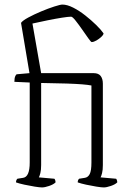

<svg xmlns="http://www.w3.org/2000/svg" viewBox="-20 -820 570 840"><path d="M164 0Q154 0 132 -3.5Q110 -7 87 -12Q64 -17 50 -22Q50 -32 56 -38L81 -42Q110 -46 110 -109V-459L43 -462Q43 -478 46.5 -486Q50 -494 53 -495L109 -500L72 -720Q79 -730 104 -743.5Q129 -757 160 -770Q191 -783 217.5 -791.5Q244 -800 253 -800Q274 -800 300.5 -786.5Q327 -773 353 -752.5Q379 -732 400.5 -711Q422 -690 433 -674Q433 -668 423.5 -659Q414 -650 402 -643Q390 -636 381 -636Q378 -636 366 -653Q354 -670 339 -691.5Q324 -713 310.5 -730Q297 -747 291 -747Q279 -747 250.5 -742.5Q222 -738 187.5 -731Q153 -724 122 -717L160 -500H390Q411 -500 420.5 -487.5Q430 -475 430 -454V-98Q430 -76 426.5 -62.5Q423 -49 420 -44L488 -38Q490 -36 491.5 -31.5Q493 -27 493 -22Q484 -13 465 -6.5Q446 0 434 0Q424 0 402 -3.5Q380 -7 357 -12Q334 -17 320 -22Q320 -32 326 -38L351 -42Q365 -44 372.5 -58.5Q380 -73 380 -109V-446Q364 -449 339.5 -451Q315 -453 272.5 -454.5Q230 -456 160 -457V-98Q160 -76 156.5 -62.5Q153 -49 150 -44L218 -38Q220 -36 221.5 -31.5Q223 -27 223 -22Q214 -13 195 -6.5Q176 0 164 0Z"/></svg>

Font: Texturina 72pt Thin
Style: Regular
Weight: 100
Designer: Guillermo Torres Carreño
Foundry: Omnibus-Type
Version: Version 1.002; ttfautohint (v1.8.3)